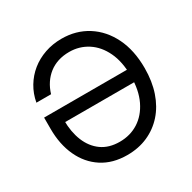

<svg xmlns="http://www.w3.org/2000/svg" viewBox="-165 -901 1072 1074"><g transform="rotate(-30 371.5 -364.0)"><path d="M359.9 10.3Q265.6 10.3 198.5 -33.4Q131.3 -77.1 95.7 -154.3Q60.1 -231.4 60.1 -331.5V-404.3H617.2V-323.7H122.1L149.4 -335Q149.4 -259.8 173.3 -200.9Q197.3 -142.1 244.1 -108.6Q291 -75.2 359.9 -75.2Q428.2 -75.2 481.4 -109.1Q534.7 -143.1 565.7 -207.3Q596.7 -271.5 596.7 -363.3Q596.7 -455.6 565.9 -520Q535.2 -584.5 482.4 -618.4Q429.7 -652.3 364.3 -652.3Q325.2 -652.3 292.2 -641.6Q259.3 -630.9 233.4 -610.6Q207.5 -590.3 188.7 -562Q169.9 -533.7 159.2 -498H64.5Q74.2 -551.3 100.6 -595.2Q127 -639.2 166.3 -670.9Q205.6 -702.6 256.1 -720.2Q306.6 -737.8 364.3 -737.8Q458 -737.8 530.8 -691.7Q603.5 -645.5 644.8 -561.8Q686 -478 686 -363.3Q686 -277.8 662.6 -209Q639.2 -140.1 595.7 -91.3Q552.2 -42.5 492.4 -16.1Q432.6 10.3 359.9 10.3Z"/></g></svg>

Font: Inter 17pt
Style: Regular
Weight: 400
Version: Version 4.001;git-66647c0bb